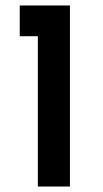

<svg xmlns="http://www.w3.org/2000/svg" viewBox="-20 -680 375 700"><path d="M52 -660H235V0H118V-548H52Z"/></svg>

Font: Synthetic SemiBold
Style: Regular
Weight: 600
Designer: Santiago Orozco
Foundry: Typemade
Version: Version 2.000; ttfautohint (v1.8.4.7-5d5b)